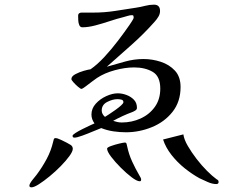

<svg xmlns="http://www.w3.org/2000/svg" viewBox="-20 -765 1040 823"><path d="M509 -327Q509 -336 500 -338Q491 -340 484 -340Q463 -340 439.5 -328Q416 -316 416 -291Q416 -283 420 -276Q424 -269 430 -264Q435 -267 448 -275.5Q461 -284 475 -294Q489 -304 499 -313Q509 -322 509 -327ZM292 -127Q292 -116 277.5 -96Q263 -76 240.5 -53Q218 -30 193 -9.5Q168 11 147 24.5Q126 38 115 38Q106 38 106 31Q106 23 118.5 7Q131 -9 137 -16Q161 -48 180 -83.5Q199 -119 208 -158Q209 -162 210.5 -167.5Q212 -173 218 -173Q226 -173 241.5 -165.5Q257 -158 265 -154Q273 -150 282.5 -144Q292 -138 292 -127ZM585 5Q585 12 579 12Q567 12 544.5 -5Q522 -22 497.5 -46.5Q473 -71 456 -93.5Q439 -116 439 -128Q439 -133 455.5 -139Q472 -145 491 -149.5Q510 -154 515 -154Q521 -154 522.5 -148.5Q524 -143 525 -138Q532 -104 546.5 -72.5Q561 -41 578 -12Q580 -8 582.5 -4Q585 0 585 5ZM917 15Q917 24 907 24Q890 24 870 15Q850 6 835 -1Q804 -18 772 -43.5Q740 -69 715 -101Q690 -133 679 -167L766 -189Q769 -167 785 -139.5Q801 -112 822.5 -84Q844 -56 867 -33Q890 -10 908 3Q912 5 914.5 7.5Q917 10 917 15ZM754 -392Q754 -329 719.5 -285.5Q685 -242 631 -220Q577 -198 520 -198Q493 -198 466 -202Q439 -206 414 -216Q403 -212 379.5 -202Q356 -192 332.5 -183.5Q309 -175 299 -175Q291 -175 291 -183Q291 -187 303.5 -195Q316 -203 333 -211.5Q350 -220 365 -227Q380 -234 385 -236Q372 -254 372 -274Q372 -300 390.5 -320.5Q409 -341 435.5 -353Q462 -365 485 -365Q503 -365 522 -358Q541 -351 554 -337.5Q567 -324 567 -303Q567 -296 561 -292Q555 -288 548 -285Q526 -277 505.5 -267.5Q485 -258 465 -247Q474 -244 483 -242Q492 -240 502 -240Q545 -240 582.5 -257Q620 -274 643.5 -306.5Q667 -339 667 -385Q667 -438 634.5 -457Q602 -476 555 -476Q516 -476 472 -464Q428 -452 396 -431Q391 -428 376 -416.5Q361 -405 347 -394.5Q333 -384 329 -384Q325 -384 314.5 -393Q304 -402 295 -412Q286 -422 286 -426Q286 -438 303 -447Q320 -456 339.5 -461.5Q359 -467 368 -468Q397 -488 428 -521.5Q459 -555 487 -592Q515 -629 535 -658Q538 -663 545.5 -674Q553 -685 553 -690Q553 -693 552 -696.5Q551 -700 546 -700Q537 -700 526 -696.5Q515 -693 507 -691Q482 -685 450.5 -674.5Q419 -664 388.5 -656Q358 -648 333 -648Q324 -648 320 -657Q316 -666 315.5 -677Q315 -688 315 -694Q315 -696 315 -699Q315 -702 316 -704Q320 -711 330 -711Q343 -711 355 -711Q367 -711 380 -711Q427 -711 472.5 -718Q518 -725 563 -732Q583 -735 602 -740Q621 -745 640 -745Q666 -745 666 -718Q666 -705 659 -693.5Q652 -682 643 -672Q597 -620 544 -573Q491 -526 438 -479Q476 -490 515.5 -501Q555 -512 595 -512Q633 -512 669.5 -500Q706 -488 730 -462Q754 -436 754 -392Z"/></svg>

Font: Kaisei Opti
Style: Regular
Weight: 400
Designer: Font-Kai, 金井和夫
Foundry: KAZUO KANAI
Version: Version 5.003